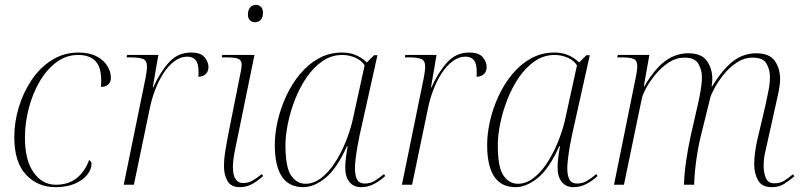

<svg xmlns="http://www.w3.org/2000/svg" viewBox="-20 -763 3316 793"><path d="M209 10Q136 10 87.5 -41.5Q39 -93 39 -197Q39 -257 57 -318Q75 -379 109.5 -431Q144 -483 193.5 -514.5Q243 -546 305 -546Q349 -546 378.5 -530.5Q408 -515 423 -491Q438 -467 438 -442Q438 -423 426.5 -413.5Q415 -404 397 -404Q397 -409 397.5 -415.5Q398 -422 398 -429Q398 -487 373.5 -511.5Q349 -536 303 -536Q253 -536 212.5 -505.5Q172 -475 143 -425Q114 -375 98.5 -314.5Q83 -254 83 -195Q83 -101 119 -50.5Q155 0 210 0Q263 0 297 -27.5Q331 -55 348 -102Q352 -100 355 -96Q358 -92 358 -87Q358 -64 340.5 -41.5Q323 -19 289.5 -4.5Q256 10 209 10Z M581 -440Q587 -471 587 -488Q587 -513 570.5 -519.5Q554 -526 521 -526H503L505 -536H634L611 -402H613Q640 -463 677 -504.5Q714 -546 769 -546Q809 -546 825 -526.5Q841 -507 841 -486Q841 -468 829.5 -457Q818 -446 799 -446Q800 -451 800 -456Q800 -461 800 -466Q800 -501 788 -515Q776 -529 754 -529Q725 -529 699.5 -509.5Q674 -490 654 -458.5Q634 -427 620.5 -391Q607 -355 600 -322L533 0H491Z M1034 -671Q1021 -671 1012.5 -679Q1004 -687 1004 -703Q1004 -721 1013 -732Q1022 -743 1036 -743Q1049 -743 1057.5 -735Q1066 -727 1066 -711Q1066 -689 1056 -680Q1046 -671 1034 -671ZM971 10Q934 10 919.5 -15.5Q905 -41 905 -78Q905 -105 910 -136.5Q915 -168 920 -194L976 -475Q977 -481 977.5 -486Q978 -491 978 -496Q978 -514 964.5 -520Q951 -526 915 -526H896L898 -536H1031L951 -145Q947 -127 944.5 -107.5Q942 -88 942 -74Q942 -38 953.5 -22.5Q965 -7 983 -7Q1005 -7 1023 -17Q1041 -27 1061 -44L1067 -36Q1046 -17 1022.5 -3.5Q999 10 971 10Z M1232 10Q1115 10 1115 -165Q1115 -212 1127 -264Q1139 -316 1162 -366Q1185 -416 1219 -457Q1253 -498 1296.5 -522Q1340 -546 1393 -546Q1426 -546 1451.5 -534.5Q1477 -523 1495 -505L1525 -535H1539L1465 -203Q1461 -185 1456.5 -159Q1452 -133 1449 -108Q1446 -83 1446 -68Q1446 -38 1455 -21.5Q1464 -5 1486 -5Q1509 -5 1526.5 -15.5Q1544 -26 1566 -44L1571 -36Q1551 -17 1525.5 -3.5Q1500 10 1472 10Q1439 10 1422 -13Q1405 -36 1406 -75Q1406 -90 1409 -114Q1412 -138 1416 -159H1413Q1371 -66 1324 -28Q1277 10 1232 10ZM1242 -4Q1275 -4 1305.5 -27Q1336 -50 1361.5 -88.5Q1387 -127 1406 -173Q1425 -219 1436 -265L1486 -493Q1473 -514 1447 -525Q1421 -536 1394 -536Q1349 -536 1312 -510.5Q1275 -485 1246.5 -443.5Q1218 -402 1198.5 -352Q1179 -302 1169 -252.5Q1159 -203 1159 -163Q1159 -72 1182.5 -38Q1206 -4 1242 -4Z M1730 -440Q1736 -471 1736 -488Q1736 -513 1719.5 -519.5Q1703 -526 1670 -526H1652L1654 -536H1783L1760 -402H1762Q1789 -463 1826 -504.5Q1863 -546 1918 -546Q1958 -546 1974 -526.5Q1990 -507 1990 -486Q1990 -468 1978.5 -457Q1967 -446 1948 -446Q1949 -451 1949 -456Q1949 -461 1949 -466Q1949 -501 1937 -515Q1925 -529 1903 -529Q1874 -529 1848.5 -509.5Q1823 -490 1803 -458.5Q1783 -427 1769.5 -391Q1756 -355 1749 -322L1682 0H1640Z M2109 10Q1992 10 1992 -165Q1992 -212 2004 -264Q2016 -316 2039 -366Q2062 -416 2096 -457Q2130 -498 2173.5 -522Q2217 -546 2270 -546Q2303 -546 2328.5 -534.5Q2354 -523 2372 -505L2402 -535H2416L2342 -203Q2338 -185 2333.5 -159Q2329 -133 2326 -108Q2323 -83 2323 -68Q2323 -38 2332 -21.5Q2341 -5 2363 -5Q2386 -5 2403.5 -15.5Q2421 -26 2443 -44L2448 -36Q2428 -17 2402.5 -3.5Q2377 10 2349 10Q2316 10 2299 -13Q2282 -36 2283 -75Q2283 -90 2286 -114Q2289 -138 2293 -159H2290Q2248 -66 2201 -28Q2154 10 2109 10ZM2119 -4Q2152 -4 2182.5 -27Q2213 -50 2238.5 -88.5Q2264 -127 2283 -173Q2302 -219 2313 -265L2363 -493Q2350 -514 2324 -525Q2298 -536 2271 -536Q2226 -536 2189 -510.5Q2152 -485 2123.5 -443.5Q2095 -402 2075.5 -352Q2056 -302 2046 -252.5Q2036 -203 2036 -163Q2036 -72 2059.5 -38Q2083 -4 2119 -4Z M3167 10Q3127 10 3111 -18Q3095 -46 3095 -85Q3095 -108 3098.5 -134Q3102 -160 3108 -186L3141 -326Q3147 -354 3153.5 -386Q3160 -418 3160 -446Q3160 -475 3146 -500Q3132 -525 3089 -525Q3054 -525 3023.5 -505Q2993 -485 2970 -456.5Q2947 -428 2932.5 -401.5Q2918 -375 2914 -361L2874 -199Q2863 -154 2855.5 -99Q2848 -44 2847 0H2805Q2806 -44 2814 -99Q2822 -154 2833 -203L2861 -326Q2868 -356 2873.5 -387.5Q2879 -419 2879 -445Q2879 -474 2864.5 -499.5Q2850 -525 2807 -525Q2773 -525 2743 -505.5Q2713 -486 2689 -457.5Q2665 -429 2650 -401.5Q2635 -374 2631 -357L2557 0H2516L2608 -454Q2612 -476 2612 -489Q2612 -513 2597.5 -519.5Q2583 -526 2548 -526H2529L2532 -536H2662L2639 -406H2641Q2684 -479 2727.5 -511Q2771 -543 2823 -543Q2877 -543 2899.5 -511.5Q2922 -480 2922 -437Q2922 -423 2919 -406H2921Q2967 -480 3009.5 -511.5Q3052 -543 3103 -543Q3158 -543 3180 -511.5Q3202 -480 3202 -437Q3202 -414 3196 -384.5Q3190 -355 3184 -330L3141 -137Q3138 -127 3136 -110.5Q3134 -94 3134 -77Q3134 -50 3143 -28Q3152 -6 3178 -6Q3202 -6 3218 -16Q3234 -26 3255 -43L3261 -35Q3239 -16 3218 -3Q3197 10 3167 10Z"/></svg>

Font: Noto Serif Display ExtraLight
Style: Italic
Weight: 200
Italic angle: -12°
Designer: Monotype Design Team
Foundry: Monotype Imaging Inc.
Version: Version 2.009